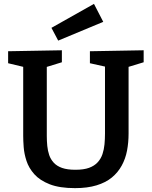

<svg xmlns="http://www.w3.org/2000/svg" viewBox="-20 -962 784 993"><path d="M445 -697 723 -702V-640L631 -612L645 -643V-271Q645 -225 637 -183Q629 -141 609.5 -105.5Q590 -70 558.5 -44Q527 -18 479.5 -3.5Q432 11 368 11Q288 11 237 -9Q186 -29 157.5 -61Q129 -93 117 -130Q105 -167 102.5 -201Q100 -235 100 -259V-643L114 -613L22 -635V-697L300 -702V-640L209 -612L222 -643V-259Q222 -233 224.5 -207.5Q227 -182 234.5 -160Q242 -138 258 -120.5Q274 -103 301 -93.5Q328 -84 370 -84Q413 -84 440.5 -94Q468 -104 485 -122.5Q502 -141 510 -165Q518 -189 520.5 -216Q523 -243 523 -271V-643L535 -615L445 -635ZM281 -752 246 -818 466 -942 514 -849Z"/></svg>

Font: Bitter Thin SemiBold
Style: Regular
Weight: 600
Version: Version 2.002